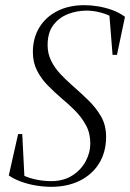

<svg xmlns="http://www.w3.org/2000/svg" viewBox="-20 -706 503 742"><path d="M14 -28 50 -188H66L75 -10L51 -38Q78 -22 111 -14Q144 -6 178 -6Q225 -6 259 -27.5Q293 -49 311 -82.5Q329 -116 329 -151Q329 -191 312.5 -221.5Q296 -252 271 -277.5Q246 -303 218 -326Q190 -350 164.5 -376Q139 -402 123 -433.5Q107 -465 107 -505Q107 -558 131.5 -599Q156 -640 201 -663Q246 -686 306 -686Q332 -686 359 -681.5Q386 -677 413 -667.5Q440 -658 463 -641L432 -494H415L402 -657L422 -636Q397 -650 369 -657.5Q341 -665 314 -665Q277 -665 242.5 -651.5Q208 -638 186 -609Q164 -580 164 -531Q164 -499 177.5 -471.5Q191 -444 212.5 -421Q234 -398 259 -376Q290 -349 320 -320Q350 -291 370 -257Q390 -223 390 -177Q390 -119 363.5 -75.5Q337 -32 289 -8Q241 16 178 16Q150 16 119.5 11Q89 6 61.5 -4Q34 -14 14 -28Z"/></svg>

Font: Source Serif 4 60pt
Style: Italic
Weight: 400
Italic angle: -12°
Version: Version 4.004;hotconv 1.0.116;makeotfexe 2.5.65601